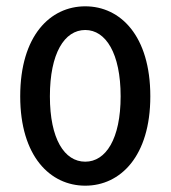

<svg xmlns="http://www.w3.org/2000/svg" viewBox="-20 -576 540 608"><path d="M250 12C361 12 456 -81 456 -271C456 -463 361 -556 250 -556C139 -556 44 -463 44 -271C44 -81 139 12 250 12ZM250 -64C184 -64 138 -136 138 -271C138 -407 184 -481 250 -481C315 -481 362 -407 362 -271C362 -136 315 -64 250 -64Z"/></svg>

Font: Noto Sans Mono CJK SC
Style: Regular
Weight: 400
Designer: Ryoko NISHIZUKA 西塚涼子 (kana, bopomofo & ideographs); Paul D. Hunt (Latin, Greek & Cyrillic); Sandoll Communications 산돌커뮤니
Foundry: Adobe
Version: Version 2.004;hotconv 1.0.118;makeotfexe 2.5.65603